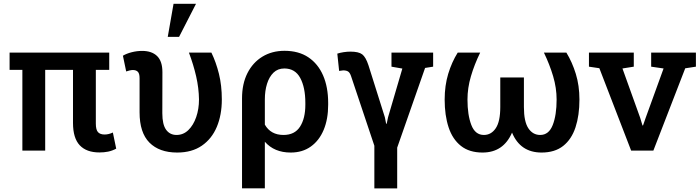

<svg xmlns="http://www.w3.org/2000/svg" viewBox="-20 -812 3771 1035"><path d="M516.1 9.8Q446.3 9.8 409.9 -28.8Q373.5 -67.4 373.5 -149.4V-435.5H223.6V0H100.6V-435.5H31.7V-528.3H568.8V-435.5H496.6V-146Q496.6 -112.3 508.3 -99.6Q520 -86.9 543.9 -86.9Q565.9 -86.9 588.4 -97.7L606.4 -10.7Q584.5 1 562.7 5.4Q541 9.8 516.1 9.8Z M935.1 10.3Q838.9 10.3 785.6 -43.2Q732.4 -96.7 732.4 -206.5V-390.6Q732.4 -415.5 723.1 -425Q713.9 -434.6 696.3 -434.6Q688 -434.6 677.5 -431.9Q667 -429.2 660.2 -426.8L642.6 -511.7Q662.1 -523.4 690.2 -530.5Q718.3 -537.6 746.1 -537.6Q798.3 -537.6 826.9 -509.8Q855.5 -481.9 855.5 -423.3L855 -201.7Q855 -140.6 875.5 -112.5Q896 -84.5 931.6 -84.5Q968.3 -84.5 995.4 -110.8Q1022.5 -137.2 1037.6 -180.7Q1052.7 -224.1 1052.7 -275.9Q1051.8 -337.4 1037.4 -400.4Q1022.9 -463.4 998.5 -528.3H1119.6Q1144.5 -477.1 1160.2 -414.1Q1175.8 -351.1 1175.8 -275.9Q1175.8 -192.4 1148.7 -127.9Q1121.6 -63.5 1067.9 -26.6Q1014.2 10.3 935.1 10.3ZM884.3 -613.3 915.5 -791.5H1036.6L945.3 -613.3Z M1284.7 203.1V-281.7Q1284.7 -359.9 1313.7 -417.5Q1342.8 -475.1 1394.5 -506.6Q1446.3 -538.1 1513.7 -538.1Q1589.8 -538.1 1642.1 -503.2Q1694.3 -468.3 1721.7 -405.3Q1749 -342.3 1749 -257.3V-247.1Q1749 -169.9 1724.9 -112.1Q1700.7 -54.2 1655.5 -22Q1610.4 10.3 1546.9 10.3Q1458.5 10.3 1407.7 -47.9V203.1ZM1508.3 -84.5Q1568.8 -84.5 1597.4 -129.2Q1626 -173.8 1626 -247.1V-257.3Q1626 -340.8 1598.4 -391.8Q1570.8 -442.9 1512.7 -442.9Q1477.5 -442.9 1454.3 -420.4Q1431.2 -397.9 1419.4 -360.1Q1407.7 -322.3 1407.7 -276.4V-140.1Q1439.5 -84.5 1508.3 -84.5Z M1998 203.6V-26.4L1873 -399.9Q1866.7 -419.4 1857.2 -426Q1847.7 -432.6 1830.1 -432.6Q1824.2 -432.6 1808.1 -429.7L1798.3 -522.9Q1813 -527.8 1832.5 -530.8Q1852.1 -533.7 1868.7 -533.7Q1913.6 -533.7 1932.6 -519Q1951.7 -504.4 1966.3 -460L2054.7 -179.7L2061.5 -145H2064.5L2071.8 -179.7L2148.9 -442.4L2090.3 -452.6V-528.3H2314.9V-452.6L2271.5 -445.8L2121.1 -16.1V203.6Z M2581.1 10.3Q2509.8 10.3 2464.6 -25.6Q2419.4 -61.5 2398.2 -125.7Q2377 -189.9 2377 -275.4Q2377 -350.6 2396.2 -414.1Q2415.5 -477.5 2447.3 -528.3H2568.4Q2537.1 -463.9 2518.6 -400.9Q2500 -337.9 2500 -275.4Q2500 -191.9 2520.8 -138.2Q2541.5 -84.5 2588.4 -84.5Q2627.9 -84.5 2652.3 -120.6Q2676.8 -156.7 2676.8 -234.9V-394.5H2804.2V-234.9Q2804.2 -156.7 2828.1 -120.6Q2852.1 -84.5 2892.1 -84.5Q2938.5 -84.5 2959.5 -137.9Q2980.5 -191.4 2980.5 -275.4Q2980.5 -337.9 2961.7 -401.1Q2942.9 -464.4 2912.1 -528.3H3033.2Q3064.5 -477.1 3084 -413.8Q3103.5 -350.6 3103.5 -275.4Q3103.5 -189.9 3082.3 -125.5Q3061 -61 3015.9 -25.4Q2970.7 10.3 2899.4 10.3Q2784.7 10.3 2740.2 -97.2Q2693.8 10.3 2581.1 10.3Z M3382.3 0 3210.9 -444.3 3154.8 -452.6V-528.3H3396.5V-452.6L3335.4 -442.9L3430.7 -177.7L3443.4 -135.7H3446.3L3460.9 -177.7L3557.1 -442.9L3490.2 -452.6V-528.3H3731.4V-452.6L3673.8 -443.8L3502 0Z"/></svg>

Font: Roboto Slab Medium
Style: Regular
Weight: 500
Designer: Google
Version: Version 2.001; ttfautohint (v1.8.3)